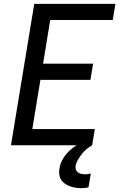

<svg xmlns="http://www.w3.org/2000/svg" viewBox="-20 -755 640 998"><path d="M37 0 158 -735H580L566 -651H241L204 -424H464L450 -340H190L148 -84H473L459 0ZM403 223Q387 223 372 220.5Q357 218 343 213Q329 208 317 199.5Q305 191 297.5 179Q290 167 288 152Q286 137 289 122Q293 92 310.5 65Q328 38 353 18Q378 -2 406.5 -15.5Q435 -29 465 -36L459 0Q443 9 429.5 20.5Q416 32 405 46Q394 60 385 75.5Q376 91 373 107Q371 117 374.5 126.5Q378 136 385.5 141.5Q393 147 403 149Q413 151 423 151Q430 151 437.5 150Q445 149 452 147L440 219Q431 221 421.5 222Q412 223 403 223Z"/></svg>

Font: Iosevka Aile Medium
Style: Italic
Weight: 500
Italic angle: -9°
Designer: Belleve Invis
Foundry: Belleve Invis
Version: Version 31.1.0; ttfautohint (v1.8.4)